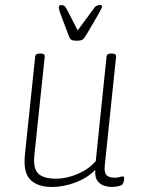

<svg xmlns="http://www.w3.org/2000/svg" viewBox="-20 -738 560 764"><path d="M187 6Q130 6 101 -22.5Q72 -51 79 -121L120 -513Q121 -525 138 -525H142Q159 -525 158 -513L117 -123Q111 -67 132.5 -47Q154 -27 202 -27Q246 -27 290.5 -46.5Q335 -66 361 -97L404 -513Q405 -525 422 -525H426Q443 -525 442 -513L397 -81Q394 -51 404 -41Q414 -31 435 -31Q449 -31 456 -33.5Q463 -36 469 -36Q474 -36 474 -29Q474 -22 472 -14.5Q470 -7 467 -4Q462 1 448 3.5Q434 6 423 6Q412 6 396 1.5Q380 -3 368.5 -17.5Q357 -32 359 -62Q328 -30 280.5 -12Q233 6 187 6ZM378 -718Q386 -718 386 -712Q386 -708 380.5 -698Q375 -688 369 -677L325 -602Q315 -585 308.5 -580.5Q302 -576 286 -576Q268 -576 262.5 -580.5Q257 -585 251 -602L223 -677Q219 -686 216.5 -695.5Q214 -705 214 -710Q214 -718 224 -718Q230 -718 235 -715Q240 -712 246 -701L289 -617L351 -701Q358 -712 364.5 -715Q371 -718 378 -718Z"/></svg>

Font: Asap Semi Condensed Semi Condensed Thin
Style: Italic
Weight: 100
Width: 4
Italic angle: -6°
Designer: Pablo Cosgaya
Foundry: Omnibus-Type
Version: Version 3.001; ttfautohint (v1.8.4.7-5d5b)